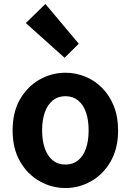

<svg xmlns="http://www.w3.org/2000/svg" viewBox="-20 -944 666 978"><path d="M313.3 13.8Q243.3 13.8 181.6 -21.1Q119.9 -55.9 82 -121.7Q44.2 -187.5 44.2 -279.9Q44.2 -372.8 82 -438.4Q119.9 -503.9 181.6 -538.7Q243.3 -573.5 313.3 -573.5Q365.7 -573.5 414.1 -553.9Q462.4 -534.2 500 -496.4Q537.6 -458.5 559.6 -404.2Q581.6 -349.8 581.6 -279.9Q581.6 -187.5 543.6 -121.7Q505.7 -55.9 444.5 -21.1Q383.3 13.8 313.3 13.8ZM313.3 -105.8Q351.3 -105.8 377.9 -127.3Q404.5 -148.9 418 -188.2Q431.5 -227.4 431.5 -279.9Q431.5 -332.7 418 -371.7Q404.5 -410.7 377.9 -432.3Q351.3 -454 313.3 -454Q275.2 -454 248.7 -432.3Q222.1 -410.7 208.3 -371.7Q194.5 -332.7 194.5 -279.9Q194.5 -227.4 208.3 -188.2Q222.1 -148.9 248.7 -127.3Q275.2 -105.8 313.3 -105.8ZM308.9 -649.7 111.5 -826.6 211.2 -923.7 381.4 -721.2Z"/></svg>

Font: Noto Sans SC Thin
Style: Regular
Weight: 100
Designer: Ryoko NISHIZUKA 西塚涼子 (kana, bopomofo & ideographs); Paul D. Hunt (Latin, Greek & Cyrillic); Sandoll Communications 산돌커뮤니
Foundry: Adobe
Version: Version 2.004-H2;hotconv 1.0.118;makeotfexe 2.5.65603